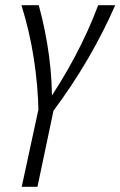

<svg xmlns="http://www.w3.org/2000/svg" viewBox="-20 -434 466 743"><path d="M129 0Q127 -103 111 -207Q95 -311 63 -414H130Q157 -315 170 -216Q183 -117 181 -18H150Q218 -117 270.5 -216Q323 -315 360 -414H426Q381 -311 320.5 -207Q260 -103 183 0ZM64 289 136 -44H195L125 289Z"/></svg>

Font: Ysabeau
Style: Italic
Weight: 400
Italic angle: -12°
Designer: Christian Thalmann (Catharsis Fonts)
Version: Version 2.000;gftools[0.9.27.dev2+g8671c4b]